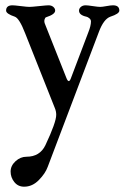

<svg xmlns="http://www.w3.org/2000/svg" viewBox="-20 -443 470 724"><path d="M187 -35 75 -317Q53 -374 36 -380Q3 -391 3 -403Q3 -423 27 -423Q34 -423 58.5 -420Q83 -417 91 -417Q99 -417 127.5 -420Q156 -423 163 -423Q174 -423 181 -417Q188 -411 188 -403Q188 -389 154 -378Q150 -377 148 -369.5Q146 -362 149 -354L230 -150Q239 -126 247 -147L313 -321Q323 -346 323 -362Q323 -369 317 -374Q311 -379 306 -380Q278 -386 278 -403Q278 -411 285 -417Q292 -423 303 -423Q310 -423 330 -420Q350 -417 358 -417Q365 -417 381.5 -420Q398 -423 406 -423Q430 -423 430 -403Q430 -391 396 -380Q371 -371 353 -323L160 186Q151 211 126.5 236Q102 261 71 261Q48 261 34 243.5Q20 226 20 204Q20 182 38.5 165Q57 148 80 148Q130 148 151 105Q192 18 192 -10Q192 -23 187 -35Z"/></svg>

Font: EB Garamond 08
Style: Regular
Weight: 400
Version: Version 0.016 ; ttfautohint (v1.5)